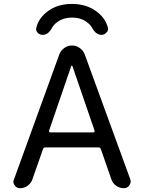

<svg xmlns="http://www.w3.org/2000/svg" viewBox="-20 -989 734 988"><path d="M232.4 -316.4Q231.4 -313.5 233.4 -310.5Q235.4 -307.6 239.3 -307.6H460Q463.9 -307.6 465.8 -310.5Q467.8 -313.5 466.8 -316.4L352.5 -649.4Q351.6 -651.4 349.6 -651.4Q347.7 -651.4 346.7 -649.4ZM285.2 -709Q293 -729.5 311 -742.2Q329.1 -754.9 350.6 -754.9Q372.1 -754.9 390.1 -742.2Q408.2 -729.5 416 -709L650.4 -66.4Q652.3 -60.5 652.3 -54.7Q652.3 -44.9 645.5 -35.2Q635.7 -20.5 617.2 -20.5Q595.7 -20.5 577.6 -33.2Q559.6 -45.9 552.7 -67.4L499 -221.7Q496.1 -230.5 486.3 -230.5H213.9Q204.1 -230.5 201.2 -221.7L146.5 -65.4Q139.6 -45.9 122.1 -33.2Q104.5 -20.5 83 -20.5Q65.4 -20.5 55.7 -35.2Q48.8 -43.9 48.8 -53.7Q48.8 -59.6 51.8 -65.4ZM247.1 -844.7Q227.5 -809.6 200.2 -809.6Q184.6 -809.6 173.8 -820.3Q166 -829.1 166 -838.9Q166 -842.8 167 -846.7Q177.7 -891.6 216.8 -923.8Q269.5 -968.8 350.1 -968.8Q430.7 -968.8 484.4 -923.8Q523.4 -892.6 535.2 -846.7Q536.1 -842.8 536.1 -839.8Q536.1 -829.1 527.3 -821.3Q517.6 -809.6 502 -809.6Q473.6 -809.6 454.1 -845.7Q445.3 -861.3 429.7 -873Q398.4 -898.4 351.1 -898.4Q303.7 -898.4 271.5 -873Q255.9 -861.3 247.1 -844.7Z"/></svg>

Font: Gen Jyuu GothicX Regular
Style: Regular
Weight: 400
Designer: [Source Han Sans]
Ryoko NISHIZUKA  (kana & ideographs); Paul D. Hunt (Latin, Greek & Cyrillic); Wenlong ZHANG  (bopomofo
Version: Version 1.002.20150607